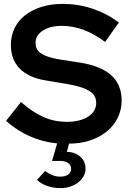

<svg xmlns="http://www.w3.org/2000/svg" viewBox="-20 -730 676 988"><path d="M11 -108Q31 -133 49.5 -156.5Q68 -180 88 -205Q119 -178 147.5 -159Q176 -140 204.5 -127.5Q233 -115 262.5 -109Q292 -103 324 -103Q391 -103 433 -129.5Q475 -156 475 -201Q475 -229 458 -247Q441 -265 408 -277Q375 -289 326.5 -297.5Q278 -306 216 -316Q128 -330 82 -376.5Q36 -423 36 -499Q36 -546 55 -585Q74 -624 109 -651.5Q144 -679 193.5 -694.5Q243 -710 304 -710Q382 -710 455.5 -685.5Q529 -661 592 -614Q574 -589 556 -564Q538 -539 521 -514Q467 -555 411 -576Q355 -597 298 -597Q238 -597 200.5 -572.5Q163 -548 163 -510Q163 -483 177.5 -467Q192 -451 221 -440.5Q250 -430 294 -423Q338 -416 397 -407Q503 -389 554.5 -341Q606 -293 606 -212Q606 -167 587 -126.5Q568 -86 532.5 -56Q497 -26 447 -8.5Q397 9 336 9H335Q333 20 330 30Q327 40 324 51Q367 53 393.5 76.5Q420 100 420 138Q420 160 409.5 178Q399 196 381.5 209.5Q364 223 340.5 230.5Q317 238 292 238Q218 238 170 196Q181 184 191 173Q201 162 212 150Q229 163 249 171Q269 179 289 179Q315 179 330.5 168.5Q346 158 346 138Q346 119 330 108.5Q314 98 288 98H248Q255 75 261 53Q267 31 274 8Q201 1 134 -28.5Q67 -58 11 -108Z"/></svg>

Font: Rosa Sans SemiBold
Style: Regular
Weight: 600
Designer: Pentagram / MCKL
Foundry: Pentagram / MCKL
Version: Version 1.005;September 16, 2019;FontCreator 11.5.0.2425 64-